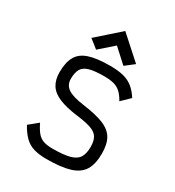

<svg xmlns="http://www.w3.org/2000/svg" viewBox="-203 -968 1005 1101"><g transform="rotate(30 300.0 -417.0)"><path d="M275 14Q225 14 190.2 3.5Q155.5 -7 129.8 -32.2Q104 -57.5 80.5 -100L139.5 -148.5Q157 -112.5 174 -92Q191 -71.5 215 -63.2Q239 -55 275 -55Q347.5 -55 387.8 -65.8Q428 -76.5 444.2 -102Q460.5 -127.5 460.5 -172Q460.5 -212.5 446.8 -235.2Q433 -258 399 -270Q365 -282 303.5 -289.5Q226.5 -299.5 179.8 -319.2Q133 -339 112.2 -372.5Q91.5 -406 91.5 -454.5Q91.5 -521 113.8 -559.8Q136 -598.5 187 -615.2Q238 -632 325 -632Q378 -632 413.8 -623Q449.5 -614 476.2 -592.8Q503 -571.5 526.5 -535L472 -482Q454 -514 435.2 -531.2Q416.5 -548.5 391 -555.8Q365.5 -563 325 -563Q263.5 -563 228.8 -553.2Q194 -543.5 180.2 -519.8Q166.5 -496 166.5 -454.5Q166.5 -414.5 197.5 -392.8Q228.5 -371 306.5 -360.5Q392.5 -349 442.5 -328.5Q492.5 -308 514 -271Q535.5 -234 535.5 -172Q535.5 -102.5 510.8 -62Q486 -21.5 429.2 -3.8Q372.5 14 275 14ZM390.5 -669.5 300 -752 208.5 -671.5 151.5 -716.5 300 -848 448.5 -714.5Z"/></g></svg>

Font: Victor Mono Thin
Style: Regular
Weight: 100
Monospace: yes
Designer: Rune Bjørnerås
Version: Version 1.561;gftools[0.9.30]